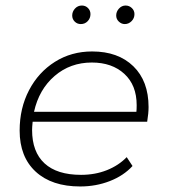

<svg xmlns="http://www.w3.org/2000/svg" viewBox="-20 -670 613 694"><path d="M98 -230Q96 -210 96 -200Q96 -121 141 -79.5Q186 -38 273 -38Q324 -38 366.5 -55Q409 -72 438 -102L459 -70Q427 -35 377 -15.5Q327 4 270 4Q167 4 109 -49.5Q51 -103 51 -198Q51 -279 85 -344Q119 -409 178.5 -446.5Q238 -484 313 -484Q407 -484 462 -430.5Q517 -377 517 -283Q517 -261 512 -230ZM103 -266H473Q474 -274 474 -290Q474 -362 429.5 -403Q385 -444 312 -444Q234 -444 177.5 -395.5Q121 -347 103 -266ZM241 -614Q241 -628 251 -639Q261 -650 276 -650Q289 -650 298 -641Q307 -632 307 -619Q307 -604 297 -593.5Q287 -583 272 -583Q259 -583 250 -592Q241 -601 241 -614ZM400 -614Q400 -628 410 -639Q420 -650 434 -650Q447 -650 456.5 -641Q466 -632 466 -619Q466 -604 455.5 -593.5Q445 -583 431 -583Q419 -583 409.5 -592Q400 -601 400 -614Z"/></svg>

Font: Montserrat Ace
Style: Light Italic
Weight: 300
Italic angle: -11.3°
Designer: Julieta Ulanovsky
Foundry: Julieta Ulanovsky
Version: Version 1